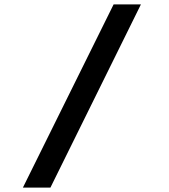

<svg xmlns="http://www.w3.org/2000/svg" viewBox="-20 -720 769 872"><path d="M84 132 496 -700H620L209 132Z"/></svg>

Font: Lexend Peta
Style: Regular
Weight: 400
Designer: Bonnie Shaver-Troup, Thomas Jockin
Foundry: Lexend
Version: Version 1.007